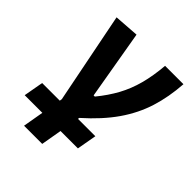

<svg xmlns="http://www.w3.org/2000/svg" viewBox="-208 -652 1003 1003"><g transform="rotate(45 293.0 -151.0)"><path d="M27.3 109.4 46.9 0H177.2L179.2 -12.7L79.1 -517.6L216.8 -527.3L282.7 -144.5H291.5Q336.4 -199.2 366.5 -254.4Q396.5 -309.6 413.6 -373.5Q430.7 -437.5 437.5 -517.6H573.2Q566.4 -417.5 539.6 -331.8Q512.7 -246.1 458 -167.2Q403.3 -88.4 313 -8.3L311.5 0H439.9L420.4 109.4H292L272 224.6H137.7L157.7 109.4Z"/></g></svg>

Font: Cascadia Code PL
Style: Bold Italic
Weight: 700
Italic angle: -10°
Monospace: yes
Designer: Aaron Bell
Foundry: Saja Typeworks
Version: Version 2404.023; ttfautohint (v1.8.4)